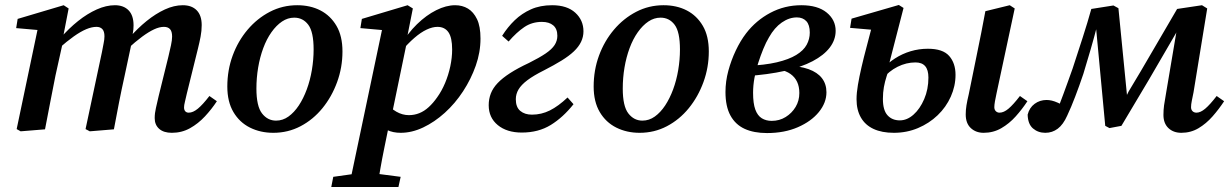

<svg xmlns="http://www.w3.org/2000/svg" viewBox="-20 -520 4947 772"><path d="M63 8 47 -1 135 -420 170 -396 45 -407 51 -444 236 -499 256 -486 231 -357 234 -356 203 -216Q192 -163 182 -109Q172 -55 161 0ZM341 8 324 -1 390 -311Q393 -329 396.5 -345Q400 -361 400 -374Q400 -394 391.5 -403Q383 -412 368 -412Q349 -412 326.5 -402.5Q304 -393 276.5 -373.5Q249 -354 215 -324L213 -367H223Q257 -406 294 -435.5Q331 -465 369 -482Q407 -499 442 -499Q477 -499 497 -478.5Q517 -458 517 -418Q517 -401 514 -386Q511 -371 508 -355L510 -351L481 -215Q469 -161 458.5 -107.5Q448 -54 438 0ZM671 14Q638 14 620 -2Q602 -18 602 -45Q602 -65 607 -86Q612 -107 618 -134L657 -292Q663 -317 667.5 -338Q672 -359 672 -373Q672 -394 663.5 -403Q655 -412 639 -412Q621 -412 599.5 -402Q578 -392 551.5 -372.5Q525 -353 491 -322L489 -367H499Q533 -406 569.5 -435.5Q606 -465 643 -482Q680 -499 715 -499Q751 -499 771 -478.5Q791 -458 791 -419Q791 -396 786.5 -372.5Q782 -349 776 -325L731 -143Q727 -124 723.5 -110.5Q720 -97 720 -88Q720 -78 725 -72.5Q730 -67 739 -67Q756 -67 775.5 -83Q795 -99 822 -134L852 -113Q831 -81 804 -52Q777 -23 744 -4.5Q711 14 671 14Z M1079 14Q1027 14 985 -7Q943 -28 918.5 -69.5Q894 -111 894 -172Q894 -238 915.5 -296.5Q937 -355 975.5 -400.5Q1014 -446 1065 -472.5Q1116 -499 1175 -499Q1228 -499 1268.5 -478Q1309 -457 1333 -416Q1357 -375 1357 -313Q1357 -249 1335.5 -190Q1314 -131 1276.5 -85Q1239 -39 1188.5 -12.5Q1138 14 1079 14ZM1090 -35Q1117 -35 1140 -51.5Q1163 -68 1181.5 -96Q1200 -124 1213.5 -160.5Q1227 -197 1234 -238.5Q1241 -280 1241 -321Q1241 -392 1219.5 -420.5Q1198 -449 1163 -449Q1137 -449 1114 -433.5Q1091 -418 1071.5 -390.5Q1052 -363 1038.5 -326.5Q1025 -290 1018 -248.5Q1011 -207 1011 -164Q1011 -93 1033.5 -64Q1056 -35 1090 -35Z M1312 232 1320 191 1434 175H1468L1591 191L1582 232ZM1383 232 1520 -419 1553 -396 1429 -407 1435 -444 1619 -499 1640 -486 1614 -355 1616 -351 1551 -37 1545 -22Q1534 32 1525 76Q1516 120 1509.5 157.5Q1503 195 1497 232ZM1591 14Q1560 14 1536 2.5Q1512 -9 1489 -33L1527 -113Q1549 -85 1573.5 -71Q1598 -57 1624 -57Q1646 -57 1666 -65Q1686 -73 1704 -89.5Q1722 -106 1738 -129Q1756 -154 1769.5 -186Q1783 -218 1790.5 -253Q1798 -288 1798 -321Q1798 -369 1783 -390.5Q1768 -412 1739 -412Q1719 -412 1695.5 -401Q1672 -390 1646 -367.5Q1620 -345 1592 -312L1581 -337H1591Q1619 -386 1656.5 -422.5Q1694 -459 1734 -479Q1774 -499 1810 -499Q1839 -499 1861.5 -485.5Q1884 -472 1898 -443Q1912 -414 1912 -365Q1912 -310 1893 -256Q1874 -202 1842 -153Q1810 -104 1768.5 -66.5Q1727 -29 1681.5 -7.5Q1636 14 1591 14Z M2078 13Q2018 13 1981.5 -17Q1945 -47 1945 -97Q1945 -122 1953.5 -144Q1962 -166 1981 -186Q2000 -206 2031 -226Q2062 -246 2107 -267Q2149 -288 2174 -305Q2199 -322 2210 -339Q2221 -356 2221 -376Q2221 -404 2204.5 -418Q2188 -432 2159 -432Q2119 -432 2088 -411Q2057 -390 2025 -353L1999 -376Q2021 -411 2049.5 -438.5Q2078 -466 2115 -482.5Q2152 -499 2200 -499Q2260 -499 2293 -469Q2326 -439 2326 -394Q2326 -372 2316.5 -352Q2307 -332 2287.5 -313.5Q2268 -295 2238 -276.5Q2208 -258 2167 -237Q2125 -216 2100.5 -197.5Q2076 -179 2065 -160.5Q2054 -142 2054 -121Q2054 -89 2072 -74Q2090 -59 2119 -59Q2157 -59 2191 -76Q2225 -93 2262 -128L2286 -101Q2244 -48 2194.5 -17.5Q2145 13 2078 13Z M2552 14Q2500 14 2458 -7Q2416 -28 2391.5 -69.5Q2367 -111 2367 -172Q2367 -238 2388.5 -296.5Q2410 -355 2448.5 -400.5Q2487 -446 2538 -472.5Q2589 -499 2648 -499Q2701 -499 2741.5 -478Q2782 -457 2806 -416Q2830 -375 2830 -313Q2830 -249 2808.5 -190Q2787 -131 2749.5 -85Q2712 -39 2661.5 -12.5Q2611 14 2552 14ZM2563 -35Q2590 -35 2613 -51.5Q2636 -68 2654.5 -96Q2673 -124 2686.5 -160.5Q2700 -197 2707 -238.5Q2714 -280 2714 -321Q2714 -392 2692.5 -420.5Q2671 -449 2636 -449Q2610 -449 2587 -433.5Q2564 -418 2544.5 -390.5Q2525 -363 2511.5 -326.5Q2498 -290 2491 -248.5Q2484 -207 2484 -164Q2484 -93 2506.5 -64Q2529 -35 2563 -35Z M3064 15Q3011 15 2974 -2Q2937 -19 2917 -55.5Q2897 -92 2897 -150Q2897 -193 2908.5 -235.5Q2920 -278 2938.5 -317Q2957 -356 2980 -386Q3020 -438 3077.5 -468.5Q3135 -499 3202 -499Q3268 -499 3304 -469.5Q3340 -440 3340 -396Q3340 -360 3316.5 -329Q3293 -298 3247.5 -274Q3202 -250 3135.5 -235Q3069 -220 2981 -214V-255Q3055 -258 3103.5 -269.5Q3152 -281 3181.5 -299Q3211 -317 3223.5 -340Q3236 -363 3236 -389Q3236 -420 3222 -435Q3208 -450 3184 -450Q3153 -450 3123.5 -429.5Q3094 -409 3072 -370Q3060 -350 3049 -323Q3038 -296 3028.5 -266.5Q3019 -237 3013.5 -206.5Q3008 -176 3008 -147Q3008 -104 3017 -79.5Q3026 -55 3043 -44.5Q3060 -34 3083 -34Q3114 -34 3139 -49.5Q3164 -65 3179 -90Q3194 -115 3194 -146Q3194 -172 3185 -191Q3176 -210 3158.5 -222.5Q3141 -235 3115 -240L3141 -268L3140 -256Q3195 -255 3231 -242Q3267 -229 3285 -205.5Q3303 -182 3303 -149Q3303 -107 3272.5 -69.5Q3242 -32 3188 -8.5Q3134 15 3064 15Z M3935 14Q3904 14 3883.5 -5Q3863 -24 3863 -60Q3863 -78 3866 -96.5Q3869 -115 3875 -140L3908 -302Q3917 -345 3925.5 -388.5Q3934 -432 3942 -475L4040 -499L4060 -486L3987 -145Q3983 -127 3980.5 -112.5Q3978 -98 3978 -89Q3978 -79 3984 -73Q3990 -67 3999 -67Q4016 -67 4035 -83Q4054 -99 4081 -134L4111 -113Q4090 -81 4064 -52Q4038 -23 4006 -4.5Q3974 14 3935 14ZM3574 14Q3526 14 3492.5 -1.5Q3459 -17 3441.5 -47.5Q3424 -78 3424 -121Q3424 -146 3429.5 -178.5Q3435 -211 3444 -250Q3453 -289 3464.5 -332Q3476 -375 3488 -422L3525 -397L3398 -408L3404 -445L3594 -500L3613 -488L3556 -267L3559 -257Q3552 -235 3545 -213.5Q3538 -192 3534 -170Q3530 -148 3530 -122Q3530 -77 3548.5 -56.5Q3567 -36 3598 -36Q3627 -36 3653 -59Q3679 -82 3696 -121.5Q3713 -161 3713 -208Q3713 -239 3700 -254Q3687 -269 3661 -269Q3624 -269 3589 -251.5Q3554 -234 3527 -201L3510 -240H3527Q3549 -266 3578.5 -285Q3608 -304 3641.5 -314Q3675 -324 3711 -324Q3771 -324 3796.5 -295Q3822 -266 3822 -219Q3822 -174 3803 -131.5Q3784 -89 3750 -56.5Q3716 -24 3671 -5Q3626 14 3574 14Z M4183 14Q4154 14 4133.5 -3.5Q4113 -21 4112 -59Q4119 -87 4140 -102.5Q4161 -118 4188 -118Q4198 -118 4209 -115.5Q4220 -113 4234.5 -106.5Q4249 -100 4270 -87L4236 -45L4223 -62Q4232 -80 4240 -100Q4248 -120 4256 -142.5Q4264 -165 4273.5 -190.5Q4283 -216 4293 -245Q4314 -309 4333.5 -369.5Q4353 -430 4368 -484L4457 -498L4477 -487L4515 -101H4493L4518 -152Q4567 -233 4615.5 -317Q4664 -401 4713 -484L4813 -499L4834 -486L4779 -149Q4775 -129 4772 -114.5Q4769 -100 4769 -89Q4769 -79 4775 -73Q4781 -67 4791 -67Q4807 -67 4826 -83Q4845 -99 4872 -134L4902 -113Q4881 -81 4855.5 -52Q4830 -23 4799 -4.5Q4768 14 4730 14Q4698 14 4678 -5Q4658 -24 4658 -58Q4658 -78 4660.5 -96.5Q4663 -115 4668 -142L4722 -462L4751 -432H4730L4708 -386Q4654 -292 4599.5 -199.5Q4545 -107 4489 -14L4441 -5L4424 -14L4386 -419H4392Q4380 -372 4365.5 -322Q4351 -272 4336 -223Q4328 -199 4319.5 -175.5Q4311 -152 4303 -131Q4295 -110 4287 -91Q4279 -72 4271 -55Q4255 -19 4233 -2.5Q4211 14 4183 14Z"/></svg>

Font: Source Serif 4 18pt SemiBold
Style: Italic
Weight: 600
Italic angle: -12°
Designer: Frank Grießhammer
Foundry: Adobe Systems Incorporated
Version: Version 4.004;hotconv 1.0.116;makeotfexe 2.5.65601